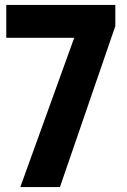

<svg xmlns="http://www.w3.org/2000/svg" viewBox="-20 -760 517 780"><path d="M5.5 -740H448.5V-654L223.5 0H62.5L281.5 -606.5H5.5Z"/></svg>

Font: Encode Sans Semi Condensed
Style: Bold
Weight: 700
Width: 4
Designer: Multiple Designers
Foundry: Impallari Type
Version: Version 2.000